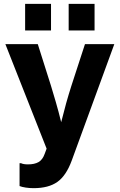

<svg xmlns="http://www.w3.org/2000/svg" viewBox="-20 -806 624 1001"><path d="M155 175Q135 175 114.5 172Q94 169 82 164V45H90Q102 51 126 51Q160 51 181 39Q202 27 213 -4L223 -31L8 -576H177L246 -358Q257 -322 271 -274Q285 -226 299 -169Q313 -225 325 -268Q337 -311 352 -358L423 -576H576L354 31Q325 110 279 142.5Q233 175 155 175ZM111 -647V-786H246V-647ZM338 -647V-786H473V-647Z"/></svg>

Font: BDO Grotesk
Style: Bold
Weight: 700
Designer: Deni Anggara
Foundry: Lokal Container
Version: Version 2.000